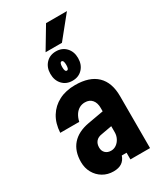

<svg xmlns="http://www.w3.org/2000/svg" viewBox="-266 -1205 1133 1322"><g transform="rotate(-30 300.0 -544.5)"><path d="M379 -384V-266L285 -249Q255 -245 239 -226.5Q223 -208 223 -178Q223 -151 240 -134.5Q257 -118 285 -118Q308 -118 327 -131.5Q346 -145 357.5 -167.5Q369 -190 369 -216V-410Q369 -450 349 -473.5Q329 -497 293 -497Q268 -497 248 -485.5Q228 -474 214 -452.5Q200 -431 193 -400H42Q46 -473 78 -525Q110 -577 165 -605.5Q220 -634 294 -634Q408 -634 466.5 -577.5Q525 -521 525 -413V0H369V-53H331Q320 -20 295 -3Q270 14 229 14Q182 14 145 -8Q108 -30 86.5 -68Q65 -106 65 -154Q65 -240 110.5 -292Q156 -344 244 -360ZM296 -668Q247 -668 216.5 -700.5Q186 -733 186 -785Q186 -836 216.5 -868.5Q247 -901 296 -901Q345 -901 375.5 -868.5Q406 -836 406 -785Q406 -733 375.5 -700.5Q345 -668 296 -668ZM296 -748Q304 -748 308 -757Q312 -766 312 -784Q312 -803 308 -812.5Q304 -822 296 -822Q288 -822 284 -812.5Q280 -803 280 -785Q280 -766 284 -757Q288 -748 296 -748ZM232 -931 335 -1103H501L362 -931Z"/></g></svg>

Font: Martian Mono Condensed
Style: Bold
Weight: 700
Width: 3
Designer: Roman Shamin
Foundry: Evil Martians
Version: Version 1.000